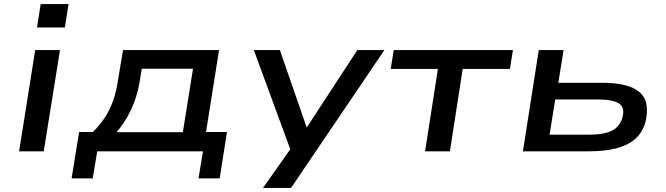

<svg xmlns="http://www.w3.org/2000/svg" viewBox="-20 -744 3273 944"><path d="M162 -609 180 -724H317L299 -609ZM74 0 153 -498H275L195 0Z M332 133 369 -95H437Q472 -130 496.5 -167.5Q521 -205 537 -251.5Q553 -298 561 -355L585 -498H1057L993 -95H1096L1060 133H956L978 0H458L436 133ZM553 -94H879L929 -406H677L665 -333Q653 -266 624.5 -205Q596 -144 553 -94Z M1273 180 1417 -24 1424 36 1228 -498H1356L1488 -117L1737 -498H1870L1411 180Z M2070 0 2133 -405H1901L1916 -498H2502L2487 -405H2255L2192 0Z M2551 0 2629 -498H2751L2725 -337H2939Q3071 -337 3124.5 -291Q3178 -245 3153 -142Q3138 -91 3102 -60Q3066 -29 3009.5 -14.5Q2953 0 2875 0ZM2682 -82H2882Q2948 -82 2987.5 -101Q3027 -120 3040 -165Q3054 -215 3023.5 -235Q2993 -255 2918 -255H2710Z"/></svg>

Font: Nunito Sans 7pt Expanded SemiBold
Style: Italic
Weight: 600
Width: 7
Italic angle: -9°
Designer: Vernon Adams
Foundry: Vernon Adams
Version: Version 3.101;gftools[0.9.27]